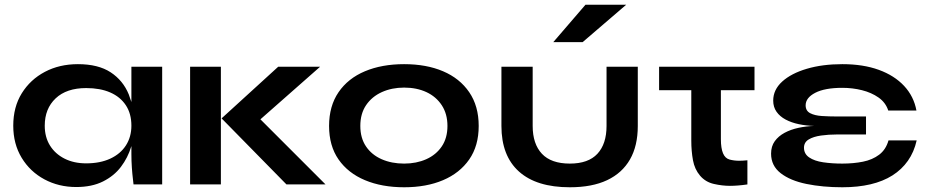

<svg xmlns="http://www.w3.org/2000/svg" viewBox="-20 -779 3918 811"><path d="M302 11Q228 11 167.5 -21.5Q107 -54 71.5 -112.5Q36 -171 36 -248Q36 -327 72 -385Q108 -443 169.5 -475.5Q231 -508 309 -508Q395 -508 447.5 -473.5Q500 -439 524 -380Q530 -364 535 -348V-497H665V0H544Q544 -3 541.5 -22.5Q539 -42 537 -70.5Q535 -99 535 -128V-162Q534 -160 534 -159Q520 -113 491 -74.5Q462 -36 415 -12.5Q368 11 302 11ZM344 -89Q403 -89 446 -109Q489 -129 512 -165Q535 -201 535 -248Q535 -299 511.5 -334.5Q488 -370 445.5 -388.5Q403 -407 344 -407Q261 -407 215 -363.5Q169 -320 169 -248Q169 -200 191 -164.5Q213 -129 252.5 -109Q292 -89 344 -89Z M783 -497H913V0H783ZM1332 -497 1080 -275 1355 0H1190L916 -279L1155 -497Z M1687 12Q1593 12 1521.5 -18Q1450 -48 1410 -105.5Q1370 -163 1370 -247Q1370 -331 1410 -389.5Q1450 -448 1521.5 -478Q1593 -508 1687 -508Q1781 -508 1851.5 -478Q1922 -448 1962 -389.5Q2002 -331 2002 -247Q2002 -163 1962 -105.5Q1922 -48 1851.5 -18Q1781 12 1687 12ZM1687 -88Q1739 -88 1780.5 -106.5Q1822 -125 1846 -160.5Q1870 -196 1870 -247Q1870 -298 1846 -334.5Q1822 -371 1781 -390Q1740 -409 1687 -409Q1635 -409 1593 -390Q1551 -371 1526.5 -335Q1502 -299 1502 -247Q1502 -196 1526 -160.5Q1550 -125 1592 -106.5Q1634 -88 1687 -88Z M2674 -247Q2674 -163 2641 -105.5Q2608 -48 2544.5 -18Q2481 12 2387 12Q2246 12 2172 -54.5Q2098 -121 2098 -247V-497H2230V-247Q2230 -171 2269 -129.5Q2308 -88 2387 -88Q2465 -88 2503.5 -129.5Q2542 -171 2542 -247V-497H2674ZM2317 -601 2453 -759H2625L2441 -601Z M3167 -497V-398H3025V-191Q3025 -153 3034 -131.5Q3043 -110 3062 -105Q3081 -100 3102 -100Q3117 -100 3137 -102V0Q3096 6 3063 6Q3031 6 2995.5 -2Q2960 -10 2937 -37Q2914 -64 2907 -102.5Q2900 -141 2900 -185V-398H2764V-497Z M3538 12Q3455 12 3386.5 -2Q3318 -16 3277.5 -47.5Q3237 -79 3237 -130Q3237 -161 3252.5 -182.5Q3268 -204 3294 -218Q3320 -232 3352.5 -239Q3385 -246 3419 -247Q3385 -248 3354 -254.5Q3323 -261 3298.5 -274Q3274 -287 3260 -307Q3246 -327 3246 -354Q3246 -400 3284 -434.5Q3322 -469 3388 -488.5Q3454 -508 3538 -508Q3626 -508 3692 -484Q3758 -460 3799 -416Q3840 -372 3851 -312H3732Q3721 -346 3691 -367Q3661 -388 3621 -398Q3581 -408 3538 -408Q3464 -408 3423.5 -387Q3383 -366 3383 -334Q3383 -311 3402 -301Q3421 -291 3451 -289Q3481 -287 3515 -287H3638V-211H3515Q3480 -211 3448 -206.5Q3416 -202 3396 -190Q3376 -178 3376 -155Q3376 -129 3398 -114Q3420 -99 3457 -93.5Q3494 -88 3538 -88Q3585 -88 3625 -96Q3665 -104 3693.5 -125.5Q3722 -147 3733 -186H3852Q3841 -137 3815 -100Q3789 -63 3749.5 -38Q3710 -13 3657 -0.5Q3604 12 3538 12Z"/></svg>

Font: Syne Modified
Style: Bold
Weight: 700
Designer: Lucas Descroix
Foundry: Bonjour Monde
Version: Version 2.200